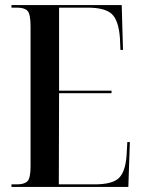

<svg xmlns="http://www.w3.org/2000/svg" viewBox="-20 -734 558 754"><path d="M25 0H484L490 -176H480L477 -122Q472 -58 446 -34Q420 -10 352 -10H211L212 -368H418V-378H212V-704H324Q392 -704 419 -679Q446 -654 451 -584L453 -538H463L458 -714H25V-704H47Q76 -704 88 -691.5Q100 -679 100 -630V-81Q100 -34 87.5 -22Q75 -10 47 -10H25Z"/></svg>

Font: Noto Serif Display Condensed Semi
Style: Regular
Weight: 600
Width: 3
Designer: Monotype Design Team
Foundry: Monotype Imaging Inc.
Version: Version 1.900